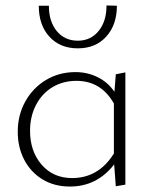

<svg xmlns="http://www.w3.org/2000/svg" viewBox="-20 -679 565 703"><path d="M122 -658H159Q159 -600 188 -565Q217 -530 265 -530Q312 -530 341 -565.5Q370 -601 370 -659L408 -658Q408 -588 369 -545Q330 -502 265 -502Q200 -502 161 -544.5Q122 -587 122 -658ZM439 -414V-3L404 3L398 -77Q335 4 236 4Q179 4 136 -22Q93 -48 69 -93.5Q45 -139 45 -197Q45 -258 73 -308Q101 -358 149 -386.5Q197 -415 256 -415Q300 -415 337.5 -396.5Q375 -378 399 -343L404 -407ZM397 -117V-300Q350 -383 260 -383Q211 -383 172.5 -360Q134 -337 112 -295Q90 -253 90 -200Q90 -125 132.5 -76Q175 -27 244 -27Q341 -27 397 -117Z"/></svg>

Font: Ysabeau Infant Light
Style: Regular
Weight: 300
Designer: Christian Thalmann (Catharsis Fonts)
Version: Version 0.003